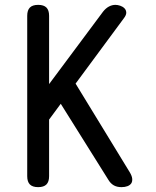

<svg xmlns="http://www.w3.org/2000/svg" viewBox="-20 -760 640 790"><path d="M182 -35Q182 -12 171 -1Q160 10 137 10Q114 10 103 -1Q92 -12 92 -35V-695Q92 -718 103 -729Q114 -740 137 -740Q160 -740 171 -729Q182 -718 182 -695V-414L404 -712Q415 -726 428 -733Q441 -740 455 -740Q464 -740 474.5 -736.5Q485 -733 492 -726Q499 -719 499.5 -708.5Q500 -698 489 -684L291 -416L514 -51Q523 -36 524 -24.5Q525 -13 520 -5.5Q515 2 504.5 6Q494 10 480 10Q461 10 448 2.5Q435 -5 426 -20L230 -333L182 -268Z"/></svg>

Font: Maple Mono NF
Style: Regular
Weight: 400
Monospace: yes
Designer: subframe7536
Version: Version 7.000